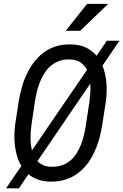

<svg xmlns="http://www.w3.org/2000/svg" viewBox="-20 -957 656 1022"><path d="M556.2 -936.5H443.8L329.6 -793H406.7ZM524.4 -293.5 543.5 -416.5C547.9 -449.2 548.8 -482.4 546.4 -515.6C543.9 -548.3 536.6 -579.1 525.4 -607.4L616.2 -740.2H548.8L494.1 -660.2C479 -678.2 460.4 -692.4 438.5 -703.6C416 -714.4 389.2 -720.2 357.4 -720.7C328.6 -721.2 301.8 -717.8 277.8 -710.4C253.9 -702.6 231.9 -691.9 212.9 -677.7C193.8 -663.6 176.8 -646.5 161.6 -627C146.5 -607.4 133.8 -586.4 123 -563.5C111.8 -540.5 103 -516.6 96.2 -491.7C88.9 -466.8 83.5 -441.4 79.6 -416.5L60.5 -293C58.1 -273.9 56.6 -254.4 56.6 -234.9C56.2 -214.8 57.6 -195.8 60.1 -176.8C62.5 -157.7 66.4 -139.6 71.8 -122.6C77.1 -105 84.5 -88.9 93.8 -73.7L12.2 45.4H80.6L131.3 -29.3C146 -17.6 162.6 -8.3 181.6 -1.5C200.7 5.4 222.2 9.3 247.1 9.8C276.4 10.3 303.2 6.8 327.1 -1C351.1 -8.3 373 -19 392.1 -33.2C411.1 -46.9 428.2 -63.5 443.4 -83C458 -102.1 470.7 -123 481.4 -146C492.2 -168.9 501 -192.9 508.3 -217.8C515.1 -242.7 520.5 -268.1 524.4 -293.5ZM147.5 -292.5 166 -417.5C168.5 -434.6 172.4 -452.1 176.8 -470.2C181.2 -488.3 186.5 -505.4 193.4 -522.5C200.2 -539.1 208.5 -554.7 218.3 -569.8C227.5 -584.5 238.8 -597.2 252 -607.9C265.1 -618.7 279.8 -627 296.4 -632.8C312.5 -638.7 331.1 -641.1 352.1 -640.6C376 -639.6 395 -634.3 409.7 -624C423.8 -613.8 435.1 -601.1 443.4 -585.4L149.9 -156.2C147.5 -167 145.5 -178.2 144.5 -189.9C143.1 -201.7 142.6 -213.4 142.6 -225.1C142.6 -236.8 143.1 -248.5 144 -259.8C145 -271 146 -282.2 147.5 -292.5ZM456.5 -418.5 437.5 -293C435.1 -275.4 431.6 -257.8 427.2 -239.7C422.9 -221.7 417.5 -204.1 411.1 -187C404.3 -169.9 396 -154.3 386.7 -139.6C377.4 -125 366.2 -112.3 353.5 -101.6C340.3 -90.8 325.7 -82.5 309.1 -77.1C292.5 -71.3 273.4 -68.8 252.4 -69.3C235.8 -69.8 221.7 -72.8 210 -78.1C197.8 -83.5 187.5 -90.3 179.2 -99.1L460.9 -512.2C461.9 -496.1 461.9 -480.5 460.9 -464.4Z"/></svg>

Font: Roboto Condensed
Style: Italic
Weight: 400
Designer: Google
Version: Version 1.000;PS 001.000;hotconv 1.0.88;makeotf.lib2.5.64775